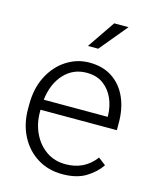

<svg xmlns="http://www.w3.org/2000/svg" viewBox="-114 -828 745 916"><g transform="rotate(15 258.5 -370.5)"><path d="M281.2 9.8Q212.4 9.8 158.7 -23.4Q105 -56.6 74.5 -115.2Q43.9 -173.8 43.9 -249.5V-270.5Q43.9 -352.1 75.4 -412.1Q106.9 -472.2 158.7 -505.1Q210.4 -538.1 270.5 -538.1Q337.9 -538.1 384.5 -506.8Q431.2 -475.6 455.3 -421.1Q479.5 -366.7 479.5 -295.9V-260.3H102.5V-249.5Q102.5 -191.4 125.5 -143.8Q148.4 -96.2 189.2 -68.1Q230 -40 283.7 -40Q330.1 -40 366.5 -57.4Q402.8 -74.7 431.6 -112.3L468.3 -84Q442.4 -45.4 397.2 -17.8Q352.1 9.8 281.2 9.8ZM270.5 -487.8Q203.6 -487.8 158.9 -439.2Q114.3 -390.6 105 -310.5H420.9V-316.9Q419.9 -361.3 403.1 -400.1Q386.2 -439 353.3 -463.4Q320.3 -487.8 270.5 -487.8ZM242.2 -612.8 335.4 -749.5H406.2L293 -612.8Z"/></g></svg>

Font: Vazirmatn UI FD ExtraLight
Style: Regular
Weight: 200
Designer: Saber Rastikerdar
Foundry: Saber Rastikerdar
Version: Version 33.003